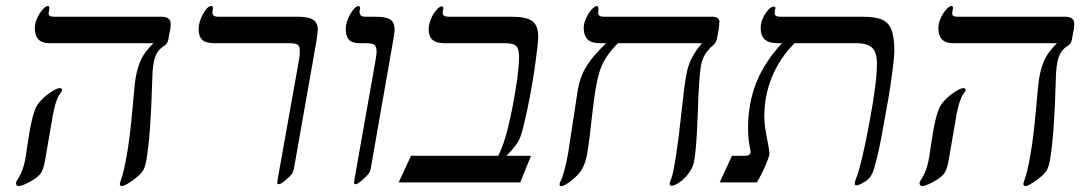

<svg xmlns="http://www.w3.org/2000/svg" viewBox="-20 -609 3643 641"><path d="M145 -464.8Q96.2 -464.8 96.2 -515.1Q96.2 -530.3 103.5 -547.1Q110.8 -564 121.6 -576.4Q132.3 -588.9 139.2 -588.9Q145 -588.9 145 -582L142.1 -564Q142.1 -553.2 160.2 -553.2H518.1Q549.8 -553.2 549.8 -529.8Q549.8 -513.7 546.9 -504.9L542 -477.1Q539.6 -462.4 526.9 -455.1Q506.3 -442.4 497.8 -418.2Q489.3 -394 488.3 -344.2Q483.4 -161.6 469.2 -77.1Q464.8 -51.3 456.8 -38.3Q448.7 -25.4 422.6 -6.6Q396.5 12.2 387.2 12.2Q379.9 12.2 379.9 4.9L381.8 -2.9Q392.6 -29.8 403.1 -89.6Q413.6 -149.4 421.9 -240.7Q429.7 -333 433.1 -350.1Q439 -384.3 450.7 -409.7Q462.4 -435.1 492.2 -464.8ZM187 -309.1Q187 -304.2 176.8 -291Q161.6 -263.7 151.9 -198.2L130.9 -76.2Q125 -40 113.3 -26.9Q101.6 -13.7 77.1 -0.7Q52.7 12.2 42 12.2Q33.2 12.2 33.2 1Q33.7 -2.4 38.1 -8.8Q58.6 -39.1 65.9 -86.9L69.8 -112.8Q85.9 -229.5 104 -257.8Q119.1 -279.8 144 -297.4Q168.9 -314.9 179.2 -314.9Q187 -314.9 187 -309.1Z M973.1 -553.2Q1010.3 -553.2 1025.6 -543Q1041 -532.7 1041 -508.8L1037.1 -475.6L960.9 -43.9Q958 -32.7 953.1 -26.4Q948.2 -20 932.9 -7.1Q917.5 5.9 911.1 5.9Q905.8 5.9 905.8 1L907.7 -14.2L977.1 -402.8Q981 -420.9 981 -438Q981 -456.1 972.7 -460.4Q964.4 -464.8 945.8 -464.8H695.8Q665 -464.8 654.1 -477.1Q643.1 -489.3 643.1 -511.2Q643.1 -535.6 657.7 -562.3Q672.4 -588.9 686 -588.9Q690.9 -588.9 690.9 -580.1L689 -567.9Q689 -553.2 708 -553.2Z M1237.3 -437Q1237.3 -455.6 1228.5 -460.2Q1219.7 -464.8 1201.2 -464.8H1181.2Q1154.8 -464.8 1144.5 -477.1Q1134.3 -489.3 1134.3 -512.2Q1134.3 -535.6 1149.7 -562.3Q1165 -588.9 1177.2 -588.9Q1182.1 -588.9 1182.1 -580.1Q1180.2 -574.2 1180.2 -567.9Q1180.2 -563.5 1184.1 -558.3Q1188 -553.2 1199.2 -553.2H1234.4Q1268.1 -553.2 1282.7 -543.9Q1297.4 -534.7 1297.4 -509.8Q1297.4 -502.4 1293 -476.1L1217.3 -43.9Q1215.3 -32.2 1202.6 -20Q1189.9 -7.8 1181.2 -1Q1172.4 5.9 1167 5.9Q1162.1 5.9 1162.1 1L1164.1 -14.2L1232.9 -402.8Q1237.3 -427.2 1237.3 -437Z M1716.8 0H1311L1352.1 -88.9H1643.1Q1668.9 -136.7 1690.9 -251.2Q1712.9 -365.7 1712.9 -419.9Q1712.9 -445.8 1703.4 -455.3Q1693.8 -464.8 1666 -464.8H1462.9Q1411.1 -464.8 1411.1 -509.8Q1411.1 -526.9 1418.5 -544.9Q1425.8 -563 1436.8 -575.4Q1447.8 -587.9 1455.1 -587.9Q1460 -587.9 1460 -579.1Q1458 -573.2 1458 -565.9Q1458 -553.2 1477.1 -553.2H1688Q1737.3 -553.2 1757.1 -538.6Q1776.9 -523.9 1776.9 -485.8Q1776.9 -466.3 1766.8 -394Q1756.8 -321.8 1741 -246.1Q1725.1 -170.4 1715.8 -147.9Q1705.6 -123.5 1670.9 -88.9H1752.9Z M2043 -464.8Q2005.4 -427.7 1987.8 -386.7Q1970.2 -345.7 1957.5 -230.5Q1947.8 -140.6 1941.9 -104.5Q1936 -68.4 1925 -47.9Q1914.1 -27.3 1889.6 -7.6Q1865.2 12.2 1853 12.2Q1848.1 12.2 1848.1 5.9Q1848.1 2.4 1850.6 -2.4Q1864.3 -28.3 1877 -99.1L1909.2 -310.1Q1917.5 -356 1939.7 -390.6Q1961.9 -425.3 2003.9 -464.8H1983.9Q1953.6 -464.8 1941.2 -478Q1928.7 -491.2 1928.7 -516.1Q1928.7 -530.8 1936.8 -548.3Q1944.8 -565.9 1955.3 -577.4Q1965.8 -588.9 1972.2 -588.9Q1978 -588.9 1978 -579.1L1977.1 -565.9Q1977.1 -553.2 1995.1 -553.2H2356.9Q2381.8 -553.2 2381.8 -536.1L2379.9 -514.2L2374 -481.9Q2371.1 -466.3 2360.8 -458Q2327.1 -429.7 2320.3 -390.6Q2313.5 -351.6 2309.6 -234.4Q2307.6 -168.9 2303.7 -122.8Q2299.8 -76.7 2294.7 -60.3Q2289.6 -43.9 2276.6 -27.1Q2263.7 -10.3 2247.1 0.5Q2230.5 11.2 2222.2 11.2Q2215.8 11.2 2215.8 3.9Q2215.8 -1 2221.2 -13.7Q2227.1 -26.9 2236.6 -87.4Q2246.1 -147.9 2254.9 -232.4Q2264.2 -320.3 2270.8 -356.7Q2277.3 -393.1 2290.8 -417.7Q2304.2 -442.4 2323.7 -464.8Z M2840.8 9.8Q2833.5 9.8 2833.5 3.9Q2833.5 -1.5 2839.4 -16.6Q2856.4 -60.5 2882.1 -197.3Q2907.7 -334 2907.7 -396Q2907.7 -434.1 2891.8 -449.5Q2876 -464.8 2839.8 -464.8H2632.8Q2583 -415 2557.4 -352.3Q2531.7 -289.6 2531.7 -222.2Q2531.7 -190.4 2540.5 -147.9Q2548.8 -105 2548.8 -95.2Q2548.8 -87.9 2536.6 -58.8Q2524.4 -29.8 2506.8 0H2382.8L2423.8 -88.9H2468.8Q2483.9 -88.9 2485.8 -101.1Q2485.8 -105.5 2481.7 -126.7Q2477.5 -147.9 2477.5 -183.1Q2477.5 -265.1 2505.4 -334.2Q2533.2 -403.3 2590.8 -464.8H2573.7Q2519.5 -464.8 2519.5 -516.1Q2519.5 -539.1 2534.9 -563Q2550.3 -586.9 2564 -586.9Q2568.8 -586.9 2568.8 -582L2565.9 -565.9Q2565.9 -553.2 2583.5 -553.2H2856Q2903.3 -553.2 2925.3 -543.2Q2947.3 -533.2 2956.5 -509Q2965.8 -484.9 2965.8 -437Q2965.8 -422.9 2960 -376Q2954.1 -329.1 2945.8 -279.8L2927.2 -176.8Q2921.4 -142.6 2914.6 -111.6Q2907.7 -80.6 2900.4 -54Q2893.1 -27.3 2884 -16.6Q2875 -5.9 2860.1 2Q2845.2 9.8 2840.8 9.8Z M3161.6 -464.8Q3112.8 -464.8 3112.8 -515.1Q3112.8 -530.3 3120.1 -547.1Q3127.4 -564 3138.2 -576.4Q3148.9 -588.9 3155.8 -588.9Q3161.6 -588.9 3161.6 -582L3158.7 -564Q3158.7 -553.2 3176.8 -553.2H3534.7Q3566.4 -553.2 3566.4 -529.8Q3566.4 -513.7 3563.5 -504.9L3558.6 -477.1Q3556.2 -462.4 3543.5 -455.1Q3522.9 -442.4 3514.4 -418.2Q3505.9 -394 3504.9 -344.2Q3500 -161.6 3485.8 -77.1Q3481.4 -51.3 3473.4 -38.3Q3465.3 -25.4 3439.2 -6.6Q3413.1 12.2 3403.8 12.2Q3396.5 12.2 3396.5 4.9L3398.4 -2.9Q3409.2 -29.8 3419.7 -89.6Q3430.2 -149.4 3438.5 -240.7Q3446.3 -333 3449.7 -350.1Q3455.6 -384.3 3467.3 -409.7Q3479 -435.1 3508.8 -464.8ZM3203.6 -309.1Q3203.6 -304.2 3193.4 -291Q3178.2 -263.7 3168.5 -198.2L3147.5 -76.2Q3141.6 -40 3129.9 -26.9Q3118.2 -13.7 3093.8 -0.7Q3069.3 12.2 3058.6 12.2Q3049.8 12.2 3049.8 1Q3050.3 -2.4 3054.7 -8.8Q3075.2 -39.1 3082.5 -86.9L3086.4 -112.8Q3102.5 -229.5 3120.6 -257.8Q3135.7 -279.8 3160.6 -297.4Q3185.5 -314.9 3195.8 -314.9Q3203.6 -314.9 3203.6 -309.1Z"/></svg>

Font: Tinos
Style: Italic
Weight: 400
Italic angle: -16.333°
Designer: Steve Matteson
Foundry: Monotype Imaging Inc.
Version: Version 1.32